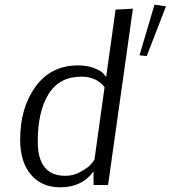

<svg xmlns="http://www.w3.org/2000/svg" viewBox="-20 -789 728 819"><path d="M688 -762 606 -550 575 -553 639 -769ZM441 0H379V-58Q330 10 237 10Q158 10 112 -44Q66 -98 66 -193Q66 -330 132 -420Q198 -510 312 -510Q353 -510 383 -498Q413 -486 422 -474L432 -462H433L473 -748L547 -752ZM259 -39Q293 -39 323.5 -56Q354 -73 365 -85Q376 -97 383 -108L426 -417Q392 -462 327 -462Q233 -462 187 -387.5Q141 -313 141 -185Q141 -39 259 -39Z"/></svg>

Font: Arsenal
Style: Italic
Weight: 400
Italic angle: -9.10001°
Designer: Andrij Shevchenko
Foundry: Stairsfor
Version: Version 2.001;PS 002.001;hotconv 1.0.88;makeotf.lib2.5.64775